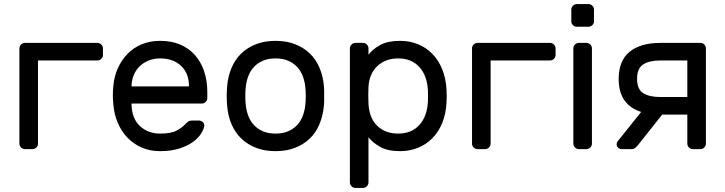

<svg xmlns="http://www.w3.org/2000/svg" viewBox="-20 -730 3551 940"><path d="M457 -520Q468 -520 476 -512Q484 -504 484 -493V-461Q484 -450 476 -442Q468 -434 457 -434H166V-27Q166 -16 158 -8Q150 0 139 0H102Q91 0 83 -8Q75 -16 75 -27V-493Q75 -504 83 -512Q91 -520 102 -520Z M530 0ZM535 -310Q539 -356 557 -396Q575 -436 604 -466Q633 -496 673.5 -513Q714 -530 764 -530Q818 -530 860.5 -512.5Q903 -495 933 -462Q963 -429 979 -382Q995 -335 995 -277V-250Q995 -239 987 -231Q979 -223 968 -223H624V-217Q626 -149 665.5 -112.5Q705 -76 764 -76Q819 -76 846.5 -91.5Q874 -107 891 -126Q899 -134 905 -137Q911 -140 923 -140H953Q964 -140 973 -132Q982 -124 980 -113Q977 -95 963 -73.5Q949 -52 922.5 -33.5Q896 -15 856.5 -2.5Q817 10 764 10Q714 10 674 -7.5Q634 -25 604.5 -55.5Q575 -86 557 -127.5Q539 -169 535 -218Q530 -264 535 -310ZM624 -307H905V-310Q905 -371 866.5 -407.5Q828 -444 764 -444Q735 -444 710 -434.5Q685 -425 666 -407.5Q647 -390 636 -365Q625 -340 624 -310Z M1090 0ZM1329 -530Q1383 -530 1425 -513.5Q1467 -497 1497 -468Q1527 -439 1544.5 -397.5Q1562 -356 1566 -307Q1567 -298 1567 -285.5Q1567 -273 1567 -259.5Q1567 -246 1567 -233.5Q1567 -221 1566 -213Q1561 -163 1544 -122Q1527 -81 1497 -52Q1467 -23 1425 -6.5Q1383 10 1329 10Q1275 10 1233 -6.5Q1191 -23 1161 -52Q1131 -81 1113.5 -122Q1096 -163 1092 -213Q1091 -221 1090.5 -233.5Q1090 -246 1090 -259.5Q1090 -273 1090.5 -285.5Q1091 -298 1092 -307Q1096 -356 1113.5 -397.5Q1131 -439 1161 -468Q1191 -497 1233 -513.5Q1275 -530 1329 -530ZM1475 -218Q1477 -235 1477 -259.5Q1477 -284 1475 -302Q1472 -332 1462 -358Q1452 -384 1434 -403Q1416 -422 1390 -433Q1364 -444 1329 -444Q1294 -444 1268 -433Q1242 -422 1224 -403Q1206 -384 1196 -358Q1186 -332 1183 -302Q1181 -284 1181 -259.5Q1181 -235 1183 -218Q1186 -188 1196 -162Q1206 -136 1224 -117Q1242 -98 1268 -87Q1294 -76 1329 -76Q1364 -76 1390 -87Q1416 -98 1434 -117Q1452 -136 1462 -162Q1472 -188 1475 -218Z M1693 0ZM1939 10Q1877 10 1840 -11.5Q1803 -33 1784 -58V163Q1784 174 1776 182Q1768 190 1757 190H1720Q1709 190 1701 182Q1693 174 1693 163V-493Q1693 -504 1701 -512Q1709 -520 1720 -520H1757Q1768 -520 1776 -512Q1784 -504 1784 -493V-462Q1804 -489 1841 -509.5Q1878 -530 1939 -530Q1986 -530 2026.5 -513.5Q2067 -497 2097 -466Q2127 -435 2145 -391Q2163 -347 2166 -292Q2167 -277 2167 -259.5Q2167 -242 2166 -227Q2163 -172 2145 -128Q2127 -84 2097 -53.5Q2067 -23 2026.5 -6.5Q1986 10 1939 10ZM1784 -303Q1783 -288 1783 -263.5Q1783 -239 1784 -224Q1787 -153 1826.5 -114.5Q1866 -76 1929 -76Q1995 -76 2033 -118Q2071 -160 2075 -232Q2076 -260 2075 -288Q2071 -360 2033 -402Q1995 -444 1929 -444Q1867 -444 1827 -406Q1787 -368 1784 -303Z M2673 -520Q2684 -520 2692 -512Q2700 -504 2700 -493V-461Q2700 -450 2692 -442Q2684 -434 2673 -434H2382V-27Q2382 -16 2374 -8Q2366 0 2355 0H2318Q2307 0 2299 -8Q2291 -16 2291 -27V-493Q2291 -504 2299 -512Q2307 -520 2318 -520Z M2777 0ZM2878 -27Q2878 -16 2870 -8Q2862 0 2851 0H2814Q2803 0 2795 -8Q2787 -16 2787 -27V-493Q2787 -504 2795 -512Q2803 -520 2814 -520H2851Q2862 -520 2870 -512Q2878 -504 2878 -493ZM2888 -626Q2888 -615 2880 -607Q2872 -599 2861 -599H2804Q2793 -599 2785 -607Q2777 -615 2777 -626V-683Q2777 -694 2785 -702Q2793 -710 2804 -710H2861Q2872 -710 2880 -702Q2888 -694 2888 -683Z M3409 -520Q3420 -520 3428 -512Q3436 -504 3436 -493V-27Q3436 -16 3428 -8Q3420 0 3409 0H3372Q3361 0 3353 -8Q3345 -16 3345 -27V-169H3222L3103 -19Q3099 -14 3091.5 -7Q3084 0 3071 0H3023Q3013 0 3006 -7Q2999 -14 2999 -23Q2999 -31 3003 -37L3119 -182Q3065 -199 3037 -239Q3009 -279 3009 -344Q3009 -433 3062.5 -476.5Q3116 -520 3213 -520ZM3099 -344Q3099 -293 3129 -274Q3159 -255 3213 -255H3345V-434H3213Q3159 -434 3129 -414.5Q3099 -395 3099 -344Z"/></svg>

Font: Rubik
Style: Regular
Weight: 400
Designer: Hubert & Fischer
Foundry: Hubert & Fischer
Version: Version 1.002; ttfautohint (v1.6)